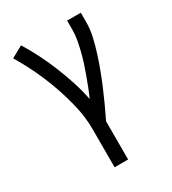

<svg xmlns="http://www.w3.org/2000/svg" viewBox="-181 -624 838 936"><g transform="rotate(-30 237.5 -156.5)"><path d="M185 215V0Q185 -65 170 -129.5Q155 -194 133.5 -255.5Q112 -317 84 -376.5Q56 -436 22 -492L87 -528Q115 -483 139 -435Q163 -387 183 -337.5Q203 -288 219.5 -237Q236 -186 246 -134Q258 -160 268.5 -187.5Q279 -215 289 -242Q299 -269 308 -297Q317 -325 324 -353Q331 -381 336.5 -410Q342 -439 342 -468V-520H419V-468Q419 -427 409.5 -386Q400 -345 387.5 -305.5Q375 -266 360.5 -227.5Q346 -189 330 -151Q314 -113 296.5 -75Q279 -37 261 0V215Z"/></g></svg>

Font: Iosevka QP
Style: Regular
Weight: 400
Designer: Belleve Invis
Foundry: Belleve Invis
Version: Version 20.0.0; ttfautohint (v1.8.4)